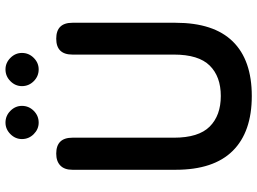

<svg xmlns="http://www.w3.org/2000/svg" viewBox="-139 -786 938 700"><g transform="rotate(-90 330.0 -436.0)"><path d="M330 13Q199 13 130 -56.5Q61 -126 61 -265V-641Q61 -670 76.5 -685Q92 -700 120 -700Q178 -700 178 -641V-271Q178 -181 218.5 -140.5Q259 -100 330 -100Q401 -100 441 -140.5Q481 -181 481 -271V-641Q481 -700 539 -700Q597 -700 597 -641V-265Q597 -126 529 -56.5Q461 13 330 13ZM427 -764Q402 -764 384 -782Q366 -800 366 -825Q366 -849 384 -867Q402 -885 427 -885Q451 -885 469 -867Q487 -849 487 -825Q487 -800 469 -782Q451 -764 427 -764ZM233 -764Q209 -764 191 -782Q173 -800 173 -825Q173 -849 191 -867Q209 -885 233 -885Q258 -885 276 -867Q294 -849 294 -825Q294 -800 276 -782Q258 -764 233 -764Z"/></g></svg>

Font: Zen Maru Gothic
Style: Bold
Weight: 700
Designer: Yoshimichi Ohira
Foundry: Positype
Version: Version 1.001